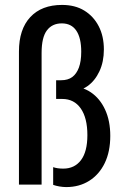

<svg xmlns="http://www.w3.org/2000/svg" viewBox="-20 -750 504 780"><path d="M249 10Q236 10 221.5 7.5Q207 5 196 1V-71Q204 -68 214.5 -66.5Q225 -65 237 -65Q283 -65 309 -99.5Q335 -134 335 -201Q335 -271 308 -309.5Q281 -348 233 -348H208V-424H228Q256 -424 273.5 -437Q291 -450 300.5 -475.5Q310 -501 310 -540Q310 -596 290 -625.5Q270 -655 231 -655Q192 -655 170.5 -626.5Q149 -598 149 -535V0H57V-541Q57 -631 103 -680.5Q149 -730 232 -730Q285 -730 322.5 -707Q360 -684 381 -643.5Q402 -603 402 -549Q402 -499 384 -460.5Q366 -422 336 -400.5Q306 -379 266 -379L262 -400Q312 -400 349 -375Q386 -350 407 -304.5Q428 -259 428 -198Q428 -134 405.5 -87.5Q383 -41 342.5 -15.5Q302 10 249 10Z"/></svg>

Font: Instrument Sans Condensed Medium
Style: Regular
Weight: 500
Width: 3
Designer: Rodrigo Fuenzalida
Foundry: fragTYPE
Version: Version 1.000;gftools[0.9.28]